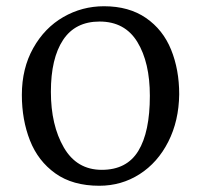

<svg xmlns="http://www.w3.org/2000/svg" viewBox="-20 -583 642 615"><path d="M554 -281Q553 -196 519 -129Q485 -62 427 -25Q369 12 298 12Q213 12 157.5 -27.5Q102 -67 76 -133Q50 -199 50 -279Q50 -364 86.5 -429Q123 -494 183 -528.5Q243 -563 313 -563Q393 -563 447.5 -525.5Q502 -488 528 -424Q554 -360 554 -281ZM143 -289Q143 -182 184.5 -110.5Q226 -39 306 -39Q386 -39 423 -99.5Q460 -160 460 -276Q460 -383 420 -448.5Q380 -514 299 -514Q221 -514 182 -455Q143 -396 143 -289Z"/></svg>

Font: Martel
Style: Regular
Weight: 400
Designer: Dan Reynolds
Foundry: Dan Reynolds
Version: Version 1.001; ttfautohint (v1.1) -l 5 -r 5 -G 72 -x 0 -D la